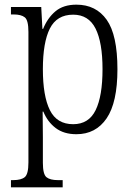

<svg xmlns="http://www.w3.org/2000/svg" viewBox="-20 -566 564 824"><path d="M27 238V207H37Q71 207 86.5 194Q102 181 102 131V-429Q102 -479 86.5 -491.5Q71 -504 38 -504H27V-536H157L162 -442H165Q184 -489 218 -517.5Q252 -546 308 -546Q392 -546 438 -481Q484 -416 484 -269Q484 -126 437.5 -58Q391 10 308 10Q254 10 219 -16.5Q184 -43 166 -87H163Q164 -39 164 23V133Q164 182 179.5 194.5Q195 207 228 207H249V238ZM294 -33Q361 -33 390.5 -93.5Q420 -154 420 -269Q420 -384 390 -443.5Q360 -503 294 -503Q224 -503 194 -443.5Q164 -384 164 -269Q164 -154 194 -93.5Q224 -33 294 -33Z"/></svg>

Font: Noto Serif Condensed Light
Style: Regular
Weight: 300
Width: 3
Designer: Monotype Design Team
Foundry: Monotype Imaging Inc.
Version: Version 2.013